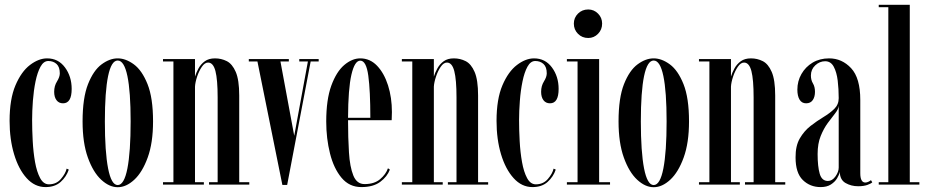

<svg xmlns="http://www.w3.org/2000/svg" viewBox="-20 -770 3875 801"><path d="M170 10.5Q125 10.5 91.2 -26.8Q57.5 -64 38.8 -126.5Q20 -189 20 -265.5Q20 -356.5 44.5 -414Q69 -471.5 105.2 -499Q141.5 -526.5 176.5 -526.5Q223 -526.5 251 -488.8Q279 -451 279 -399Q279 -339 243 -339Q225.5 -339 215.8 -352Q206 -365 206 -387Q206 -411.5 217.8 -430.2Q229.5 -449 229.5 -464Q229.5 -490.5 216 -503Q202.5 -515.5 181.5 -515.5Q162 -515.5 149 -491.8Q136 -468 128.2 -430.2Q120.5 -392.5 117.2 -349.5Q114 -306.5 114 -269Q114 -228 116.5 -181.5Q119 -135 126.2 -94Q133.5 -53 147.5 -27Q161.5 -1 184 -1Q215 -1 234.2 -23.5Q253.5 -46 258 -66.5L267 -62.5Q257 -32.5 233 -11Q209 10.5 170 10.5Z M471 11Q436 11 402.2 -20.2Q368.5 -51.5 346.5 -112.8Q324.5 -174 324.5 -263.5Q324.5 -361.5 347.2 -419Q370 -476.5 403.8 -501.5Q437.5 -526.5 471 -526.5Q504.5 -526.5 538.5 -501.5Q572.5 -476.5 595.5 -419Q618.5 -361.5 618.5 -263.5Q618.5 -174 596.2 -112.8Q574 -51.5 540.2 -20.2Q506.5 11 471 11ZM471 2Q498 2 511.5 -67.2Q525 -136.5 525 -263.5Q525 -388 511.5 -452.8Q498 -517.5 471 -517.5Q444.5 -517.5 431 -452.8Q417.5 -388 417.5 -263.5Q417.5 -136.5 431 -67.2Q444.5 2 471 2Z M660 0V-10H703.5V-513.5H660V-523.5H793.5V-450.5Q798.5 -467 808.2 -484.8Q818 -502.5 834.5 -514.5Q851 -526.5 877 -526.5Q903 -526.5 926 -515Q949 -503.5 963.5 -470Q978 -436.5 978 -371.5V-10H1020V0H852V-10H888V-363Q888 -438 878.8 -473.5Q869.5 -509 848 -509Q834 -509 822 -491.2Q810 -473.5 802.2 -450Q794.5 -426.5 793.5 -408.5V-10H830.5V0Z M1158 1.5 1054 -513.5H1018V-523.5H1185V-513.5H1150L1207.5 -203.5L1264.5 -513.5H1228.5V-523.5H1309.5V-513.5H1276L1178 1.5Z M1487.5 10.5Q1437.5 10.5 1405 -28.2Q1372.5 -67 1356.8 -129.5Q1341 -192 1341 -263Q1341 -354.5 1362.2 -412.8Q1383.5 -471 1416.2 -498.8Q1449 -526.5 1483 -526.5Q1523.5 -526.5 1553 -495.8Q1582.5 -465 1598.8 -414Q1615 -363 1615 -302.5Q1615 -284 1614 -268.5H1432V-268Q1432 -195 1435.8 -134.5Q1439.5 -74 1454 -38Q1468.5 -2 1501 -2Q1541.5 -2 1565.8 -22.5Q1590 -43 1598.5 -68L1606.5 -62.5Q1595.5 -33 1566.2 -11.2Q1537 10.5 1487.5 10.5ZM1483 -517Q1459.5 -517 1446 -458.2Q1432.5 -399.5 1432 -278.5H1525Q1525 -391.5 1516.5 -454.2Q1508 -517 1483 -517Z M1656.5 0V-10H1700V-513.5H1656.5V-523.5H1790V-450.5Q1795 -467 1804.8 -484.8Q1814.5 -502.5 1831 -514.5Q1847.5 -526.5 1873.5 -526.5Q1899.5 -526.5 1922.5 -515Q1945.5 -503.5 1960 -470Q1974.5 -436.5 1974.5 -371.5V-10H2016.5V0H1848.5V-10H1884.5V-363Q1884.5 -438 1875.2 -473.5Q1866 -509 1844.5 -509Q1830.5 -509 1818.5 -491.2Q1806.5 -473.5 1798.8 -450Q1791 -426.5 1790 -408.5V-10H1827V0Z M2201.5 10.5Q2156.5 10.5 2122.8 -26.8Q2089 -64 2070.2 -126.5Q2051.5 -189 2051.5 -265.5Q2051.5 -356.5 2076 -414Q2100.5 -471.5 2136.8 -499Q2173 -526.5 2208 -526.5Q2254.5 -526.5 2282.5 -488.8Q2310.5 -451 2310.5 -399Q2310.5 -339 2274.5 -339Q2257 -339 2247.2 -352Q2237.5 -365 2237.5 -387Q2237.5 -411.5 2249.2 -430.2Q2261 -449 2261 -464Q2261 -490.5 2247.5 -503Q2234 -515.5 2213 -515.5Q2193.5 -515.5 2180.5 -491.8Q2167.5 -468 2159.8 -430.2Q2152 -392.5 2148.8 -349.5Q2145.5 -306.5 2145.5 -269Q2145.5 -228 2148 -181.5Q2150.5 -135 2157.8 -94Q2165 -53 2179 -27Q2193 -1 2215.5 -1Q2246.5 -1 2265.8 -23.5Q2285 -46 2289.5 -66.5L2298.5 -62.5Q2288.5 -32.5 2264.5 -11Q2240.5 10.5 2201.5 10.5Z M2434 -611.5Q2408.5 -611.5 2391.2 -629Q2374 -646.5 2374 -671.5Q2374 -696 2391.2 -713.2Q2408.5 -730.5 2434 -730.5Q2458 -730.5 2475 -713.2Q2492 -696 2492 -671.5Q2492 -646.5 2475 -629Q2458 -611.5 2434 -611.5ZM2345 0V-10H2389.5V-513.5H2345V-523.5H2479.5V-10H2525V0Z M2707 11Q2672 11 2638.2 -20.2Q2604.5 -51.5 2582.5 -112.8Q2560.5 -174 2560.5 -263.5Q2560.5 -361.5 2583.2 -419Q2606 -476.5 2639.8 -501.5Q2673.5 -526.5 2707 -526.5Q2740.5 -526.5 2774.5 -501.5Q2808.5 -476.5 2831.5 -419Q2854.5 -361.5 2854.5 -263.5Q2854.5 -174 2832.2 -112.8Q2810 -51.5 2776.2 -20.2Q2742.5 11 2707 11ZM2707 2Q2734 2 2747.5 -67.2Q2761 -136.5 2761 -263.5Q2761 -388 2747.5 -452.8Q2734 -517.5 2707 -517.5Q2680.5 -517.5 2667 -452.8Q2653.5 -388 2653.5 -263.5Q2653.5 -136.5 2667 -67.2Q2680.5 2 2707 2Z M2896 0V-10H2939.5V-513.5H2896V-523.5H3029.5V-450.5Q3034.5 -467 3044.2 -484.8Q3054 -502.5 3070.5 -514.5Q3087 -526.5 3113 -526.5Q3139 -526.5 3162 -515Q3185 -503.5 3199.5 -470Q3214 -436.5 3214 -371.5V-10H3256V0H3088V-10H3124V-363Q3124 -438 3114.8 -473.5Q3105.5 -509 3084 -509Q3070 -509 3058 -491.2Q3046 -473.5 3038.2 -450Q3030.5 -426.5 3029.5 -408.5V-10H3066.5V0Z M3403.5 10.5Q3359.5 10.5 3329.2 -19Q3299 -48.5 3299 -113Q3298.5 -161.5 3316.8 -192.8Q3335 -224 3361.8 -244.8Q3388.5 -265.5 3415.5 -281.8Q3442.5 -298 3460.8 -316Q3479 -334 3479 -360.5Q3479 -398.5 3474.8 -433.8Q3470.5 -469 3458.2 -491.8Q3446 -514.5 3422.5 -514.5Q3399.5 -514.5 3381.2 -497.5Q3363 -480.5 3363 -455Q3363 -436 3371.5 -422Q3380 -408 3380 -387Q3380 -366 3370.8 -352.5Q3361.5 -339 3343 -339Q3325 -339 3315.8 -354.2Q3306.5 -369.5 3306.5 -396Q3306.5 -431.5 3323.5 -461.2Q3340.5 -491 3370.2 -508.8Q3400 -526.5 3439 -526.5Q3492.5 -526.5 3530.8 -485.5Q3569 -444.5 3569 -353V-47.5Q3569 -8.5 3590 -8.5Q3596 -8.5 3603 -11.8Q3610 -15 3613.5 -18.5L3619 -9.5Q3614 -4 3598.5 1.5Q3583 7 3560 7Q3531 7 3507.5 -6.5Q3484 -20 3483.5 -53Q3481 -40.5 3472 -25.8Q3463 -11 3446.2 -0.2Q3429.5 10.5 3403.5 10.5ZM3434 -15Q3452 -15 3465.5 -34Q3479 -53 3479 -71V-328.5Q3477.5 -314 3464 -297Q3450.5 -280 3433.5 -257Q3416.5 -234 3403.8 -202.5Q3391 -171 3391 -127.5Q3391 -75 3399.8 -45Q3408.5 -15 3434 -15Z M3646 0V-10H3686V-740H3646V-750H3775.5V-10H3815.5V0Z"/></svg>

Font: Imbue 100pt Medium
Style: Regular
Weight: 500
Designer: Tyler Finck
Foundry: Etcetera Type Company
Version: Version 1.102; ttfautohint (v1.8.3)